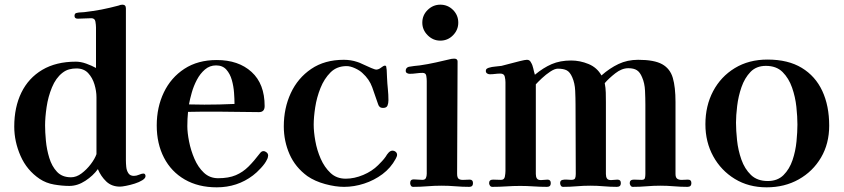

<svg xmlns="http://www.w3.org/2000/svg" viewBox="-20 -796 3615 822"><path d="M393 -380Q393 -406 384.5 -434.5Q376 -463 357.5 -483Q339 -503 307 -503Q291 -503 276 -499Q261 -495 247 -484Q219 -462 202.5 -422Q186 -382 179.5 -337.5Q173 -293 173 -259Q173 -231 176.5 -193.5Q180 -156 191 -120Q202 -84 224 -60.5Q246 -37 284 -37Q307 -37 329 -53.5Q351 -70 368.5 -93Q386 -116 393 -136ZM603 -42Q603 -33 589.5 -24.5Q576 -16 557 -10Q538 -4 520 -0.5Q502 3 494 3Q458 3 435 -19Q412 -41 399 -72Q379 -44 345.5 -22Q312 0 277 0Q246 0 211.5 -6Q177 -12 150 -30Q95 -67 68 -128.5Q41 -190 41 -254Q41 -337 71.5 -399.5Q102 -462 161 -497Q220 -532 305 -532Q326 -532 349.5 -523.5Q373 -515 391 -505V-678Q391 -689 388.5 -703.5Q386 -718 371 -718Q356 -718 341.5 -717Q327 -716 313 -716Q299 -716 299 -728Q299 -740 310 -741Q318 -743 326 -743Q334 -743 341 -744Q360 -746 378 -749Q396 -752 414 -755Q433 -759 451 -763Q469 -767 487 -772Q492 -774 496 -775Q500 -776 504 -776Q519 -776 519 -760V-109Q519 -97 520.5 -81.5Q522 -66 529.5 -54.5Q537 -43 553 -43Q564 -43 575.5 -48Q587 -53 594 -53Q599 -53 601 -49.5Q603 -46 603 -42Z M984 -351Q984 -371 982 -399Q980 -427 972.5 -453.5Q965 -480 949 -498Q933 -516 905 -516Q878 -516 857.5 -498.5Q837 -481 823 -454.5Q809 -428 801 -399.5Q793 -371 789 -349Q806 -349 822.5 -348.5Q839 -348 855 -348Q920 -348 984 -351ZM1128 -130Q1128 -127 1126.5 -121.5Q1125 -116 1123 -113Q1116 -97 1097 -76.5Q1078 -56 1063 -45Q996 6 908 6Q829 6 771 -27.5Q713 -61 682 -121Q651 -181 651 -259Q651 -337 681.5 -400.5Q712 -464 769.5 -501.5Q827 -539 908 -539Q1001 -539 1057 -488Q1113 -437 1113 -342Q1113 -316 1089 -316Q1045 -316 1001 -317Q957 -318 913 -318Q881 -318 849 -318Q817 -318 785 -317Q782 -287 782 -256Q782 -228 789.5 -190Q797 -152 812.5 -116Q828 -80 853 -56.5Q878 -33 914 -33Q959 -33 989.5 -46Q1020 -59 1044 -83Q1068 -107 1093 -140Q1096 -144 1099.5 -146.5Q1103 -149 1108 -149Q1115 -149 1121.5 -143.5Q1128 -138 1128 -130Z M1680 -133Q1680 -129 1678 -124.5Q1676 -120 1674 -116Q1653 -77 1617.5 -50.5Q1582 -24 1539 -10Q1496 4 1453 4Q1416 4 1372 -8Q1328 -20 1296 -42Q1244 -80 1219.5 -136Q1195 -192 1195 -255Q1195 -333 1225 -397.5Q1255 -462 1312.5 -501Q1370 -540 1452 -540Q1482 -540 1509 -531Q1517 -529 1534.5 -520.5Q1552 -512 1569 -505Q1586 -498 1590 -498Q1601 -498 1611.5 -506.5Q1622 -515 1628 -515Q1634 -515 1634 -507Q1636 -497 1636 -485.5Q1636 -474 1637 -463Q1638 -439 1640.5 -415Q1643 -391 1643 -367Q1643 -354 1639 -344Q1635 -334 1620 -334Q1610 -334 1605 -339Q1600 -344 1598 -352Q1586 -388 1573.5 -422.5Q1561 -457 1532 -483Q1521 -494 1500.5 -503.5Q1480 -513 1464 -513Q1422 -513 1395 -486Q1368 -459 1352 -419Q1336 -379 1329.5 -336.5Q1323 -294 1323 -262Q1323 -232 1330 -192.5Q1337 -153 1353 -116.5Q1369 -80 1395 -55.5Q1421 -31 1460 -31Q1497 -31 1535 -47Q1573 -63 1599 -89Q1607 -97 1615.5 -106Q1624 -115 1631 -125Q1634 -130 1637 -134.5Q1640 -139 1644 -143Q1652 -151 1660 -151Q1668 -151 1674 -146Q1680 -141 1680 -133Z M2005 -12Q2005 4 1989 4Q1960 4 1930 1.5Q1900 -1 1870 -1Q1840 -1 1809.5 1.5Q1779 4 1749 4Q1742 4 1739 -1.5Q1736 -7 1736 -12Q1736 -28 1751 -28Q1761 -28 1770 -27Q1779 -26 1788 -26Q1800 -26 1803.5 -34Q1807 -42 1807 -52V-449Q1807 -459 1805 -471.5Q1803 -484 1789 -484Q1776 -484 1762 -482Q1748 -480 1734 -480Q1728 -480 1722.5 -483Q1717 -486 1717 -493Q1717 -506 1730 -510Q1741 -512 1753.5 -513.5Q1766 -515 1777 -516Q1812 -521 1845.5 -528.5Q1879 -536 1913 -544Q1916 -544 1919 -544.5Q1922 -545 1924 -545Q1939 -545 1939 -533Q1939 -413 1938 -292.5Q1937 -172 1937 -52Q1937 -34 1945 -29.5Q1953 -25 1965.5 -26Q1978 -27 1991 -27Q2005 -27 2005 -12ZM1942 -699Q1942 -668 1919.5 -645Q1897 -622 1865 -622Q1834 -622 1811 -645Q1788 -668 1788 -699Q1788 -731 1811 -753.5Q1834 -776 1865 -776Q1897 -776 1919.5 -753.5Q1942 -731 1942 -699Z M2940 -12Q2940 4 2923 4Q2894 4 2865 1.5Q2836 -1 2807 -1Q2778 -1 2748.5 1.5Q2719 4 2689 4Q2683 4 2679.5 -1.5Q2676 -7 2676 -12Q2676 -27 2694 -27Q2702 -27 2710.5 -26.5Q2719 -26 2727 -26Q2739 -26 2741 -33.5Q2743 -41 2743 -51V-348Q2743 -375 2741.5 -407.5Q2740 -440 2729 -465Q2720 -487 2706.5 -495.5Q2693 -504 2670 -504Q2642 -504 2614 -482Q2586 -460 2569 -440Q2573 -420 2573.5 -399.5Q2574 -379 2574 -359Q2574 -282 2574 -205Q2574 -128 2574 -51Q2574 -39 2578.5 -32Q2583 -25 2596 -25Q2603 -25 2609.5 -26Q2616 -27 2623 -27Q2638 -27 2638 -12Q2638 4 2621 4Q2593 4 2564.5 1.5Q2536 -1 2507 -1Q2478 -1 2449 1.5Q2420 4 2391 4Q2384 4 2381 -1.5Q2378 -7 2378 -12Q2378 -23 2387 -25.5Q2396 -28 2407.5 -27Q2419 -26 2425 -26Q2439 -26 2442 -32.5Q2445 -39 2445 -51Q2445 -125 2444.5 -199.5Q2444 -274 2444 -348Q2444 -375 2442.5 -407.5Q2441 -440 2430 -465Q2420 -488 2406 -495Q2392 -502 2368 -502Q2355 -502 2336 -489.5Q2317 -477 2300 -461Q2283 -445 2274 -435Q2274 -339 2274 -243Q2274 -147 2274 -51Q2274 -39 2278.5 -32Q2283 -25 2296 -25Q2303 -25 2310 -26Q2317 -27 2324 -27Q2338 -27 2338 -12Q2338 4 2322 4Q2293 4 2264.5 2Q2236 0 2207 0Q2177 0 2147.5 2Q2118 4 2088 4Q2081 4 2077.5 -1.5Q2074 -7 2074 -12Q2074 -27 2091 -27Q2099 -27 2107.5 -26.5Q2116 -26 2125 -26Q2139 -26 2141.5 -40Q2144 -54 2144 -64Q2144 -159 2144 -254Q2144 -349 2144 -444Q2144 -455 2141 -468Q2138 -481 2122 -481Q2111 -481 2099.5 -479.5Q2088 -478 2077 -478Q2071 -478 2065.5 -481.5Q2060 -485 2060 -492Q2060 -499 2064.5 -502Q2069 -505 2073 -506Q2086 -510 2100 -511Q2114 -512 2127 -514Q2139 -517 2161.5 -523Q2184 -529 2206 -534.5Q2228 -540 2236 -540Q2248 -540 2253 -529Q2260 -518 2263 -503.5Q2266 -489 2270 -476Q2306 -506 2342 -521.5Q2378 -537 2425 -537Q2463 -537 2499.5 -522Q2536 -507 2555 -473Q2590 -504 2628 -522Q2666 -540 2712 -540Q2781 -540 2815 -521Q2849 -502 2860.5 -462.5Q2872 -423 2872 -359Q2872 -282 2872 -205Q2872 -128 2872 -51Q2872 -35 2880.5 -30Q2889 -25 2901.5 -26Q2914 -27 2925 -27Q2940 -27 2940 -12Z M3394 -263Q3394 -296 3389.5 -338.5Q3385 -381 3371 -421Q3357 -461 3330.5 -487.5Q3304 -514 3259 -514Q3218 -514 3193 -488Q3168 -462 3154.5 -423Q3141 -384 3136 -342.5Q3131 -301 3131 -271Q3131 -238 3135.5 -195.5Q3140 -153 3154 -113Q3168 -73 3195 -47Q3222 -21 3267 -21Q3309 -21 3334.5 -46.5Q3360 -72 3373 -110.5Q3386 -149 3390 -190.5Q3394 -232 3394 -263ZM3530 -258Q3530 -181 3495 -121.5Q3460 -62 3399.5 -28Q3339 6 3262 6Q3185 6 3126 -30Q3067 -66 3033.5 -127Q3000 -188 3000 -264Q3000 -343 3033 -405.5Q3066 -468 3126 -504.5Q3186 -541 3266 -541Q3354 -541 3412.5 -505.5Q3471 -470 3500.5 -406.5Q3530 -343 3530 -258Z"/></svg>

Font: Kaisei Decol
Style: Bold
Weight: 700
Designer: Font-Kai, 金井和夫
Foundry: KAZUO KANAI
Version: Version 5.003